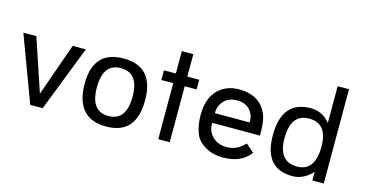

<svg xmlns="http://www.w3.org/2000/svg" viewBox="-72 -983 2496 1310"><g transform="rotate(15 1176.0 -328.5)"><path d="M229.5 -90.8Q229.5 -90.8 361.3 -463.9H454.1L273.4 0H185.5L12.7 -463.9H104.5Z M722.7 8.8Q509.8 8.8 506.8 -232.4Q504.9 -470.7 720.7 -470.7Q934.6 -470.7 934.6 -232.4Q934.6 8.8 722.7 8.8ZM718.8 -64.5Q845.7 -64.5 845.7 -234.4Q845.7 -402.3 718.8 -402.3Q593.8 -402.3 593.8 -233.4Q593.8 -64.5 718.8 -64.5Z M1089.8 -395.5H1005.9V-463.9H1089.8V-622.1H1170.9V-463.9H1254.9V-395.5H1170.9V0H1089.8Z M1417 -271.5H1663.1V-275.4Q1663.1 -328.1 1629.9 -362.3Q1597.7 -395.5 1540 -394.5Q1483.4 -394.5 1452.1 -361.3Q1417 -325.2 1417 -275.4ZM1417 -203.1V-193.4Q1417 -142.6 1454.1 -105.5Q1491.2 -68.4 1553.7 -68.4Q1624 -68.4 1672.9 -120.1L1681.6 -127.9Q1724.6 -89.8 1739.3 -77.1L1734.4 -71.3Q1672.9 6.8 1545.9 6.8Q1474.6 6.8 1418.9 -26.4Q1363.3 -58.6 1344.7 -114.3Q1326.2 -169.9 1326.2 -233.4Q1326.2 -378.9 1417 -437.5Q1467.8 -471.7 1540 -471.2Q1612.3 -470.7 1664.1 -438.5Q1715.8 -406.2 1738.3 -342.8Q1754.9 -296.9 1753.9 -203.1Z M2051.8 -64.5Q2178.7 -64.5 2178.7 -239.3Q2178.7 -400.4 2051.8 -402.3Q1920.9 -404.3 1919.9 -230.5Q1919.9 -64.5 2051.8 -64.5ZM2178.7 -406.2V-666H2258.8V0H2178.7V-60.5Q2115.2 6.8 2040 6.8Q1837.9 7.8 1837.9 -228.5Q1837.9 -472.7 2041 -473.6Q2115.2 -473.6 2162.1 -423.8Z"/></g></svg>

Font: BF_TEXT
Style: Regular
Weight: 400
Foundry: EA DICE
Version: Version 1.404